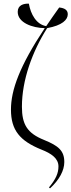

<svg xmlns="http://www.w3.org/2000/svg" viewBox="-20 -822 391 1051"><path d="M254 209C305 162 332 111 332 65C332 3 300 -24 221 -56C129 -93 100 -141 100 -238C100 -384 157 -540 238 -668C321 -683 351 -714 351 -744C351 -767 334 -778 304 -781C278 -745 255 -711 233 -679C179 -688 148 -744 138 -802C109 -803 77 -794 77 -757C77 -698 157 -669 225 -668C87 -460 40 -329 40 -222C40 -110 88 -51 207 -3C261 18 300 45 300 89C300 126 286 158 248 204Z"/></svg>

Font: Noto Serif Display ExtraCondensed Light
Style: Regular
Weight: 300
Width: 2
Designer: Monotype Design Team
Foundry: Monotype Imaging Inc.
Version: Version 2.009